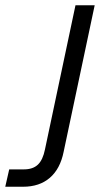

<svg xmlns="http://www.w3.org/2000/svg" viewBox="-42 -710 380 730"><path d="M-7 -66H49Q83 -66 102 -84Q121 -102 129 -142L245 -690H318L200 -133Q187 -68 147.5 -34Q108 0 46 0H-22Z"/></svg>

Font: D-DIN
Style: DIN-Italic
Weight: 400
Italic angle: -12°
Designer: Charles Nix
Foundry: Datto Inc.
Version: Version 1.00